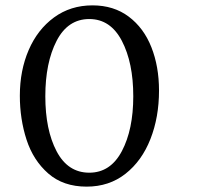

<svg xmlns="http://www.w3.org/2000/svg" viewBox="-20 -683 733 716"><path d="M54 -326Q54 -420 87 -496.5Q120 -573 181.5 -618Q243 -663 325 -663Q404 -663 460 -621Q516 -579 544.5 -507Q573 -435 573 -345Q573 -246 541 -164.5Q509 -83 448 -35Q387 13 303 13Q216 13 160 -36Q104 -85 79 -162Q54 -239 54 -326ZM477 -324Q477 -449 434.5 -530.5Q392 -612 313 -612Q233 -612 191 -530.5Q149 -449 149 -324Q149 -199 191 -119Q233 -39 313 -39Q392 -39 434.5 -119.5Q477 -200 477 -324Z"/></svg>

Font: Kurale
Style: Regular
Weight: 400
Designer: Eduardo Rodriguez Tunni
Foundry: Eduardo Rodriguez Tunni
Version: Version 2.000